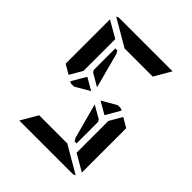

<svg xmlns="http://www.w3.org/2000/svg" viewBox="-262 -1170 1341 1341"><g transform="rotate(45 408.0 -500.0)"><path d="M547 -383V-170H527L514 -193L444 -452L538 -398ZM271 -552 361 -500 254 -438H223L209 -446ZM371 -548 278 -602 269 -617V-830H289L301 -810ZM647 -531 717 -490V-52L593 -124V-138V-170V-302V-396V-438ZM169 -469 99 -510V-948L223 -876V-698V-590V-562ZM315 -876 116 -992Q127 -1000 140 -1000H346H470H665L593 -876H554H470H346ZM501 -124 700 -8Q689 0 676 0H470H346H151L223 -124H262H346H470ZM607 -554 545 -447 454 -500 561 -562H593Z"/></g></svg>

Font: DSEG14 Modern Mini
Style: Bold
Weight: 700
Designer: Keshikan(Twitter:@keshinomi_88pro)
Version: Version 0.46